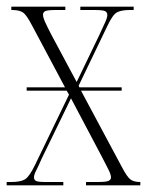

<svg xmlns="http://www.w3.org/2000/svg" viewBox="-20 -556 444 576"><path d="M0 0V-10H13Q42 -10 55 -18Q68 -26 85 -61L187 -272L180 -284H60V-294H175L77 -478Q60 -511 49 -518.5Q38 -526 16 -526H14V-536H176V-526H149Q122 -526 115.5 -522.5Q109 -519 109 -512Q109 -504 115.5 -489.5Q122 -475 134 -452L210 -310L278 -451Q288 -473 295 -488Q302 -503 302 -511Q302 -519 295.5 -522.5Q289 -526 262 -526H221V-536H381V-526H370Q344 -526 331 -519Q318 -512 302 -478L216 -299L218 -294H345V-284H223L344 -58Q361 -25 371.5 -17.5Q382 -10 400 -10H401V0H238V-10H272Q299 -10 306 -13.5Q313 -17 313 -24Q313 -32 305.5 -47Q298 -62 286 -85L193 -261L105 -80Q95 -57 88.5 -44.5Q82 -32 82 -24Q82 -16 88.5 -13Q95 -10 117 -10H170V0Z"/></svg>

Font: Noto Serif Display ExtraCondensed ExtraLight
Style: Regular
Weight: 200
Width: 2
Designer: Monotype Design Team
Foundry: Monotype Imaging Inc.
Version: Version 2.009